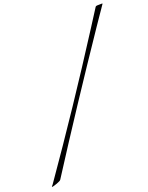

<svg xmlns="http://www.w3.org/2000/svg" viewBox="-162 -1105 1046 1353"><g transform="rotate(-15 361.0 -428.5)"><path d="M640 -859Q360 -356 113 116Q109 124 83 136Q52 150 47 150Q44 150 44 147Q44 146 45.5 144.5Q47 143 49 140Q51 137 53 134Q333 -352 599 -861Q615 -892 641 -941.5Q667 -991 670 -997Q672 -1001 681 -1003Q709 -1007 718 -1007Q722 -1007 722 -1005Q722 -1004 721 -1002.5Q720 -1001 719 -999.5Q718 -998 717 -996Q714 -990 704 -972.5Q694 -955 676.5 -924Q659 -893 640 -859Z"/></g></svg>

Font: Miama Nueva
Style: Medium
Weight: 400
Italic angle: -28°
Version: Version 1.0